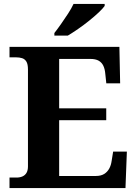

<svg xmlns="http://www.w3.org/2000/svg" viewBox="-20 -951 693 971"><path d="M28.1 0V-53H63.2Q80.5 -53 93.5 -58.7Q106.5 -64.3 114 -76.8Q121.4 -89.3 121.4 -109.6V-599.4Q121.4 -626.8 113.3 -639.7Q105.2 -652.7 91.6 -656.8Q78.1 -661 62 -661H28.1V-714H583.8L587.6 -529.7H517.6L512.6 -576.8Q510.6 -601.7 502.6 -618.4Q494.5 -635.2 478.9 -644.1Q463.3 -653 436.8 -653H279.2V-403.2H517.3V-343.2H279.2V-61H464.1Q490.3 -61 506.6 -71.1Q522.9 -81.1 532.3 -98.2Q541.6 -115.2 544.6 -137.2L552.2 -184.3H621.6L614.6 0ZM255 -784Q270 -803 288.3 -829Q306.6 -855 324.2 -882Q341.8 -909 351.8 -931H509.3V-921Q500.3 -908 479.1 -888Q457.9 -868 430.5 -846Q403.1 -824 374.8 -804.5Q346.6 -785 323.1 -771H255Z"/></svg>

Font: Noto Serif Lao
Style: Regular
Weight: 400
Designer: Monotype Design Team
Foundry: Monotype Imaging Inc.
Version: Version 2.003